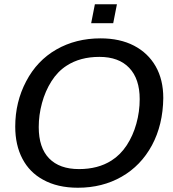

<svg xmlns="http://www.w3.org/2000/svg" viewBox="-20 -880 818 910"><path d="M456.5 -698.2Q548.3 -698.2 615 -663.6Q681.6 -628.9 717.8 -565.7Q753.9 -502.4 753.9 -415.5Q752.4 -288.6 700.2 -191.4Q647.9 -94.7 556.6 -42.5Q465.3 9.8 349.1 9.8Q252.4 9.8 184.1 -28.3Q120.1 -63 86.2 -127.7Q52.2 -192.4 52.2 -279.8Q52.2 -396.5 104 -494.6Q155.3 -592.8 247.3 -645.5Q339.4 -698.2 456.5 -698.2ZM451.2 -610.4Q359.9 -610.4 295.9 -568.8Q253.4 -541.5 223.9 -494.9Q194.3 -448.2 179 -391.6Q163.6 -335 163.6 -277.8Q163.6 -179.7 212.9 -129.2Q262.2 -78.6 354.5 -78.6Q444.8 -78.6 508.3 -119.1Q550.8 -146 580.6 -191.4Q610.4 -236.8 626.2 -293.7Q642.1 -350.6 642.1 -410.2Q642.1 -506.3 592.5 -558.3Q543 -610.4 451.2 -610.4ZM534.2 -859.9 516.6 -770H412.1L429.7 -859.9Z"/></svg>

Font: Arimo Medium
Style: Italic
Weight: 500
Italic angle: -12°
Designer: Steve Matteson
Foundry: Monotype Imaging Inc.
Version: Version 1.33